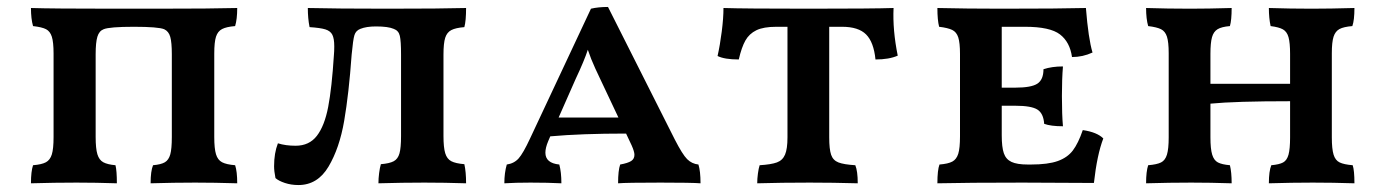

<svg xmlns="http://www.w3.org/2000/svg" viewBox="-20 -525 3983 552"><path d="M75 -50Q100 -52 112 -58.5Q124 -65 129 -81Q134 -97 134 -131V-371Q134 -404 129 -419.5Q124 -435 112.5 -441Q101 -447 75 -450Q69 -471 69 -502Q131 -500 305 -500H428Q590 -500 662 -502Q662 -470 656 -450Q631 -448 618.5 -441.5Q606 -435 601 -419.5Q596 -404 596 -371V-131Q596 -98 601 -81.5Q606 -65 618.5 -58.5Q631 -52 656 -50Q662 -32 662 2Q596 0 541 0Q481 0 413 2Q413 -33 420 -50Q443 -52 454 -58.5Q465 -65 469.5 -81Q474 -97 474 -131V-369Q474 -403 469.5 -419Q465 -435 452 -441Q435 -448 365 -448Q295 -448 278 -441Q265 -436 260 -419.5Q255 -403 255 -369V-131Q255 -98 260 -81.5Q265 -65 277 -58.5Q289 -52 312 -50Q316 -34 316 2Q256 0 200 0Q137 0 69 2Q69 -32 75 -50Z M772 -13Q768 -33 768 -47Q768 -85 779 -113Q801 -106 830 -106Q869 -106 891 -134.5Q913 -163 923.5 -217.5Q934 -272 940 -367Q941 -377 941 -392Q941 -414 935.5 -425Q930 -436 915.5 -440.5Q901 -445 870 -447Q865 -472 865 -502Q947 -500 1093 -500Q1250 -500 1320 -502Q1320 -465 1315 -447Q1290 -445 1277.5 -438.5Q1265 -432 1260 -416.5Q1255 -401 1255 -368V-134Q1255 -101 1260 -84.5Q1265 -68 1277.5 -61.5Q1290 -55 1315 -53Q1320 -31 1320 2Q1258 0 1200 0Q1138 0 1068 2Q1068 -12 1070 -27.5Q1072 -43 1075 -53Q1100 -55 1112 -61.5Q1124 -68 1128.5 -84Q1133 -100 1133 -134V-368Q1133 -407 1129.5 -422Q1126 -437 1112 -442Q1096 -449 1061 -449Q1033 -449 1016 -442Q1003 -437 999 -424Q995 -411 991 -368Q983 -256 969.5 -177.5Q956 -99 924.5 -46Q893 7 838 7Q817 7 799 1Q781 -5 772 -13Z M1994 2Q1969 0 1879 0Q1781 0 1757 2Q1757 -35 1763 -52Q1785 -56 1794.5 -62Q1804 -68 1804 -80Q1804 -89 1796 -107L1780 -141Q1651 -141 1562 -133L1556 -119Q1548 -100 1548 -86Q1548 -56 1588 -52Q1594 -30 1594 2Q1556 0 1505 0Q1462 0 1430 2Q1430 -28 1437 -52Q1458 -55 1471 -69.5Q1484 -84 1504 -127L1679 -500Q1700 -505 1728 -505L1920 -124Q1942 -81 1955.5 -67.5Q1969 -54 1988 -52Q1994 -33 1994 2ZM1758 -187 1707 -295Q1704 -301 1691.5 -328Q1679 -355 1670 -382Q1660 -351 1635 -298L1586 -187Z M2561 -365Q2536 -354 2497 -354Q2492 -404 2470 -426Q2448 -448 2401 -448H2364V-130Q2364 -96 2369.5 -80Q2375 -64 2390.5 -58Q2406 -52 2439 -50Q2446 -33 2446 2Q2374 0 2308 0Q2227 0 2157 2Q2157 -11 2159 -26Q2161 -41 2164 -50Q2197 -52 2213.5 -58Q2230 -64 2237 -80.5Q2244 -97 2244 -130V-448H2212Q2175 -448 2154.5 -438Q2134 -428 2123 -408.5Q2112 -389 2104 -354Q2063 -354 2043 -364Q2050 -395 2055 -434Q2060 -473 2060 -502Q2120 -500 2305 -500Q2490 -500 2549 -502Q2546 -439 2561 -365Z M3152 -127Q3134 -80 3125 1L2920 0Q2761 0 2675 2Q2675 -36 2681 -52Q2706 -54 2718 -60.5Q2730 -67 2735 -83Q2740 -99 2740 -133V-370Q2740 -402 2735 -417.5Q2730 -433 2717.5 -439Q2705 -445 2680 -448Q2675 -467 2675 -502Q2759 -500 2859 -500Q3028 -500 3102 -502Q3109 -414 3121 -374Q3093 -361 3062 -361Q3056 -404 3027.5 -426Q2999 -448 2927 -448H2860V-273H2899Q2945 -273 2962.5 -284.5Q2980 -296 2980 -326Q3004 -334 3036 -334Q3033 -298 3033 -249Q3033 -195 3036 -162Q3001 -162 2982 -169Q2980 -199 2962.5 -210Q2945 -221 2899 -221H2860V-136Q2860 -102 2866 -84.5Q2872 -67 2888 -59.5Q2904 -52 2935 -52H2944Q2993 -52 3021 -62Q3049 -72 3064.5 -92.5Q3080 -113 3093 -151Q3134 -145 3152 -127Z M3869 -50Q3874 -35 3874 2Q3812 0 3754 0Q3696 0 3628 2Q3628 -33 3635 -50Q3658 -52 3669 -58Q3680 -64 3684.5 -80.5Q3689 -97 3689 -130V-234Q3531 -234 3460 -227V-130Q3460 -97 3465 -80.5Q3470 -64 3481.5 -58Q3493 -52 3516 -50Q3521 -30 3521 2Q3459 0 3405 0Q3343 0 3275 2Q3275 -32 3281 -50Q3306 -52 3318 -58Q3330 -64 3335 -80.5Q3340 -97 3340 -130V-372Q3340 -404 3335 -419.5Q3330 -435 3318 -441Q3306 -447 3281 -450Q3275 -471 3275 -502Q3337 -500 3402 -500Q3453 -500 3521 -502Q3521 -467 3516 -450Q3492 -448 3480.5 -441Q3469 -434 3464.5 -418Q3460 -402 3460 -370V-284H3689V-370Q3689 -402 3684.5 -418Q3680 -434 3668.5 -440.5Q3657 -447 3633 -450Q3628 -473 3628 -502Q3690 -500 3751 -500Q3804 -500 3874 -502Q3874 -467 3868 -450Q3843 -448 3831 -441.5Q3819 -435 3814 -419.5Q3809 -404 3809 -372V-130Q3809 -97 3814 -80.5Q3819 -64 3831.5 -58Q3844 -52 3869 -50Z"/></svg>

Font: Vollkorn SC SemiBold
Style: Regular
Weight: 600
Designer: Friedrich Althausen
Foundry: Friedrich Althausen
Version: Version 4.015